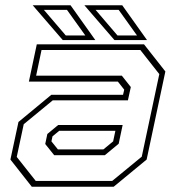

<svg xmlns="http://www.w3.org/2000/svg" viewBox="-20 -708 666 728"><path d="M100.5 0 19.5 -103 50 -245.5 174.5 -348.5H446.5L451 -368L427 -398.5H89.5L119.5 -540H526L607 -437L536 -103L411 0ZM185.5 -119.5 151.5 -162 159.5 -200 200.5 -234H445L430 -163L377.5 -119.5ZM115.5 -22H405.5L517.5 -114L584 -427L512 -518.5H137.5L117 -421H442L476 -378L465 -327.5H180L70 -237L43.5 -113ZM199.5 -141.5H372L409 -172L417.5 -212H204.5L179 -191L175 -172ZM537.5 -556H414L300 -688H443.5ZM499.5 -573.5 430 -670.5H342.5L425.5 -573.5ZM341.5 -556H218L104 -688H247.5ZM303.5 -573.5 234 -670.5H146.5L229.5 -573.5Z"/></svg>

Font: Tourney ExtraLight
Style: Italic
Weight: 250
Italic angle: -12°
Version: Version 1.015